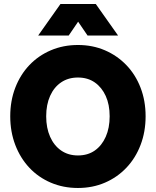

<svg xmlns="http://www.w3.org/2000/svg" viewBox="-20 -920 776 956"><path d="M368 16Q368 16 368 16Q368 16 368 16Q295 16 233 -10.5Q171 -37 126 -85Q81 -133 56 -198.5Q31 -264 31 -341Q31 -418 56 -483Q81 -548 126 -595.5Q171 -643 233 -669.5Q295 -696 368 -696Q441 -696 502.5 -669.5Q564 -643 609.5 -595.5Q655 -548 680 -483Q705 -418 705 -341Q705 -264 680 -198.5Q655 -133 609.5 -85Q564 -37 502.5 -10.5Q441 16 368 16ZM368 -146Q368 -146 368 -146Q368 -146 368 -146Q417 -146 452 -170.5Q487 -195 506.5 -239Q526 -283 526 -341Q526 -399 506.5 -442Q487 -485 452 -509.5Q417 -534 368 -534Q320 -534 284.5 -510Q249 -486 229.5 -442.5Q210 -399 210 -341Q210 -283 229.5 -239Q249 -195 284.5 -170.5Q320 -146 368 -146ZM170 -743Q198 -782 225.5 -821.5Q253 -861 281 -900Q325 -900 369.5 -900Q414 -900 457 -900Q485 -861 512.5 -821.5Q540 -782 568 -743Q531 -743 492.5 -743Q454 -743 416 -743Q404 -760 392.5 -777.5Q381 -795 369 -812Q357 -795 345.5 -777.5Q334 -760 322 -743Q285 -743 246.5 -743Q208 -743 170 -743Z"/></svg>

Font: Tilt Warp
Style: Regular
Weight: 400
Designer: Andy Clymer
Foundry: Andy Clymer
Version: Version 1.000